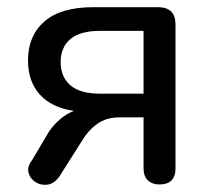

<svg xmlns="http://www.w3.org/2000/svg" viewBox="-20 -507 586 535"><path d="M259 -246H380V-421H259Q203 -421 176 -398Q149 -375 149 -334Q149 -293 176 -269.5Q203 -246 259 -246ZM424 7Q404 7 392 -4.5Q380 -16 380 -38V-180H313Q276 -180 250.5 -161.5Q225 -143 208 -114L146 -16Q131 5 112.5 7.5Q94 10 79 0.5Q64 -9 59.5 -25.5Q55 -42 69 -60L115 -138Q128 -158 146.5 -174Q165 -190 186 -198Q124 -207 91 -243.5Q58 -280 58 -339Q58 -407 103.5 -447Q149 -487 240 -487H420Q469 -487 469 -439V-38Q469 7 424 7Z"/></svg>

Font: Chiron GoRound TC
Style: Regular
Weight: 400
Designer: Ryoko NISHIZUKA 西塚涼子 (kana, bopomofo & ideographs); Paul D. Hunt (Latin, Greek & Cyrillic); Sandoll Communications 산돌커뮤니
Foundry: Adobe
Version: Version 1.000;hotconv 1.1.1;makeotfexe 2.6.0